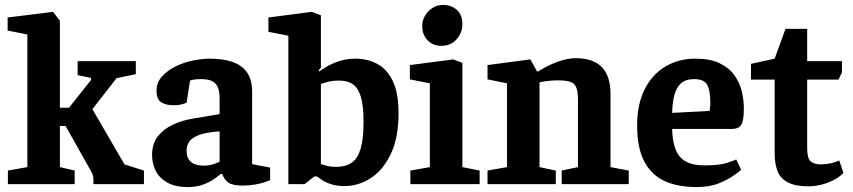

<svg xmlns="http://www.w3.org/2000/svg" viewBox="-20 -747 3462 779"><path d="M12 0V-55L91 -69V-607L11 -623V-676L195 -699L223 -663V-310H260L349 -422V-431L295 -442V-499H531V-446L453 -430L355 -304L485 -80L564 -55V0H359V-19Q359 -38 349 -53L246 -236H223V-69L283 -55V0Z M743 12Q691 12 658.5 -6.5Q626 -25 611.5 -54.5Q597 -84 597 -118Q597 -164 620 -193.5Q643 -223 681 -241Q719 -259 764 -266L871 -284V-350Q871 -371 865.5 -388.5Q860 -406 844 -416Q828 -426 797 -426Q777 -426 766.5 -424Q756 -422 751 -420L737 -330Q735 -329 720.5 -324.5Q706 -320 684 -320Q652 -320 633.5 -332.5Q615 -345 615 -379Q615 -412 637 -436.5Q659 -461 692.5 -477.5Q726 -494 763 -501.5Q800 -509 830 -509Q884 -509 922.5 -496Q961 -483 982 -453.5Q1003 -424 1003 -373V-81L1076 -67V-16Q1073 -15 1057 -9Q1041 -3 1016.5 1.5Q992 6 965 6Q923 6 906 -6.5Q889 -19 882 -41H875Q866 -33 847.5 -20Q829 -7 802.5 2.5Q776 12 743 12ZM807 -75Q829 -75 845 -80.5Q861 -86 871 -91V-214Q814 -210 785.5 -198.5Q757 -187 747 -171Q737 -155 737 -136Q737 -75 807 -75Z M1378 8Q1348 8 1325.5 1Q1303 -6 1288.5 -15.5Q1274 -25 1266 -31H1255L1216 0H1150V-602L1069 -618V-676L1245 -699L1282 -685V-472L1273 -462L1275 -457Q1283 -463 1303.5 -475.5Q1324 -488 1354.5 -498.5Q1385 -509 1422 -509Q1471 -509 1511 -487.5Q1551 -466 1574 -417.5Q1597 -369 1597 -288Q1597 -187 1565 -121Q1533 -55 1483 -23.5Q1433 8 1378 8ZM1344 -70Q1382 -70 1406.5 -86.5Q1431 -103 1443 -143Q1455 -183 1455 -253Q1455 -317 1444.5 -353Q1434 -389 1412.5 -404.5Q1391 -420 1356 -420Q1330 -420 1310.5 -415Q1291 -410 1282 -406V-82Q1292 -78 1307 -74Q1322 -70 1344 -70Z M1645 0V-55L1724 -69V-409L1643 -425V-483L1819 -506L1856 -492V-69L1926 -55V0ZM1770 -561Q1737 -561 1715 -583.5Q1693 -606 1693 -641Q1693 -675 1718 -701Q1743 -727 1778 -727Q1811 -727 1833.5 -707Q1856 -687 1856 -649Q1856 -614 1832.5 -587.5Q1809 -561 1770 -561Z M1958 0V-55L2037 -69V-409L1958 -425V-483L2132 -506L2159 -457H2163Q2202 -482 2243 -496.5Q2284 -511 2315 -511Q2386 -511 2421.5 -475Q2457 -439 2457 -367V-69L2531 -55V0H2259V-55L2325 -69V-344Q2325 -390 2309.5 -405.5Q2294 -421 2246 -421Q2230 -421 2211.5 -419.5Q2193 -418 2169 -413V-69L2235 -55V0Z M2806 12Q2732 12 2678.5 -11.5Q2625 -35 2595 -90Q2565 -145 2565 -238Q2565 -324 2595.5 -384.5Q2626 -445 2679.5 -477Q2733 -509 2802 -509Q2861 -509 2899.5 -490.5Q2938 -472 2959.5 -442Q2981 -412 2989.5 -377Q2998 -342 2998 -308Q2998 -256 2987 -240Q2976 -224 2952 -224H2707Q2708 -177 2720 -143.5Q2732 -110 2760.5 -93Q2789 -76 2839 -76Q2900 -76 2932 -87Q2964 -98 2967 -100L2987 -58Q2983 -54 2960 -37Q2937 -20 2898.5 -4Q2860 12 2806 12ZM2707 -289 2859 -297Q2862 -315 2862 -330Q2862 -379 2849.5 -402.5Q2837 -426 2796 -426Q2761 -426 2742 -408Q2723 -390 2715.5 -359Q2708 -328 2707 -289Z M3260 9Q3208 9 3177.5 -6.5Q3147 -22 3135 -52Q3123 -82 3123 -126V-424H3027V-488L3123 -509L3167 -630H3255V-499H3396V-453L3382 -424H3255V-144Q3255 -104 3269.5 -92Q3284 -80 3309 -80Q3331 -80 3351 -84.5Q3371 -89 3385 -96L3402 -45Q3377 -20 3338 -5.5Q3299 9 3260 9Z"/></svg>

Font: Faustina
Style: Bold
Weight: 700
Designer: Alfonso Garcia
Foundry: http://www.omnibus-type.com
Version: Version 1.200